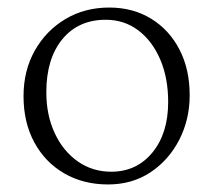

<svg xmlns="http://www.w3.org/2000/svg" viewBox="-20 -487 571 514"><path d="M269.5 6.8Q203.1 6.8 151.9 -22.9Q100.6 -52.7 71.8 -106Q43 -159.2 43 -229.5Q43 -297.9 73 -351.3Q103 -404.8 154.8 -435.8Q206.5 -466.8 272.5 -466.8Q335.9 -466.8 384.5 -437Q433.1 -407.2 460.4 -354.5Q487.8 -301.8 487.8 -231.9Q487.8 -167.5 460 -113Q432.1 -58.6 383.1 -25.9Q334 6.8 269.5 6.8ZM277.8 -27.3Q345.7 -27.3 387.9 -78.6Q430.2 -129.9 430.2 -213.9Q430.2 -278.3 408.9 -327.9Q387.7 -377.4 350.1 -405.8Q312.5 -434.1 263.2 -434.1Q189.5 -434.1 146.7 -381.8Q104 -329.6 104 -240.2Q104 -178.7 126.5 -130.6Q148.9 -82.5 188.2 -54.9Q227.5 -27.3 277.8 -27.3Z"/></svg>

Font: Lateef ExtraLight
Style: Regular
Weight: 200
Designer: SIL International
Foundry: SIL International
Version: Version 4.200